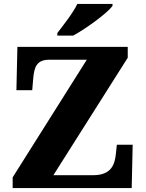

<svg xmlns="http://www.w3.org/2000/svg" viewBox="-20 -951 736 971"><path d="M270 -784V-771H350C417 -807 524 -886 549 -921V-931H371C350 -886 299 -822 270 -784ZM44 0H646L651 -219H571L566 -173C561 -120 543 -65 452 -65H250L626 -659V-714H68L63 -495H143L148 -554C153 -613 166 -649 230 -649H419L44 -54Z"/></svg>

Font: Noto Serif Malayalam ExtraBold
Style: Regular
Weight: 800
Designer: Indian type Foundry, Jelle Bosma, Monotype Design Team
Foundry: Monotype Imaging Inc.
Version: Version 2.104